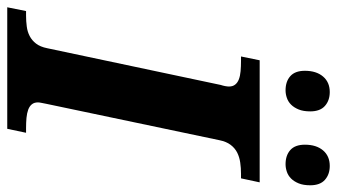

<svg xmlns="http://www.w3.org/2000/svg" viewBox="-248 -728 952 543"><g transform="rotate(90 228.5 -456.0)"><path d="M-22.9 0 -12.2 -53.2H1Q16.6 -53.2 31.5 -55.2Q46.4 -57.1 58.6 -63.5Q70.8 -69.8 79.8 -81.5Q88.9 -93.3 92.8 -112.8L196.8 -604Q198.7 -609.4 200 -616.2Q201.2 -623 201.2 -627Q201.2 -637.7 195.8 -644.5Q190.4 -651.4 180.9 -655Q171.4 -658.7 158 -659.9Q144.5 -661.1 128.9 -661.1H116.2L127 -713.9H472.2L460.9 -661.1H448.2Q431.6 -661.1 416.3 -658.9Q400.9 -656.7 388.2 -650.4Q375.5 -644 366.2 -631.8Q356.9 -619.6 353 -600.1L250 -109.9Q249 -104.5 247.6 -97.7Q246.1 -90.8 246.1 -86.9Q246.1 -76.2 251.5 -69.6Q256.8 -63 266.6 -59.3Q276.4 -55.7 289.8 -54.4Q303.2 -53.2 318.8 -53.2H332L320.8 0ZM271.5 -856.9Q271.5 -837.4 266.1 -824.2Q260.7 -811 252.4 -802.7Q244.1 -794.4 233.4 -790.8Q222.7 -787.1 211.9 -787.1Q187 -787.1 171.9 -800.5Q156.7 -814 156.7 -841.8Q156.7 -874 172.9 -893.1Q189 -912.1 216.8 -912.1Q240.7 -912.1 256.1 -898.4Q271.5 -884.8 271.5 -856.9ZM480.5 -856.9Q480.5 -837.4 475.1 -824.2Q469.7 -811 461.4 -802.7Q453.1 -794.4 442.4 -790.8Q431.6 -787.1 420.9 -787.1Q396 -787.1 380.9 -800.5Q365.7 -814 365.7 -841.8Q365.7 -874 381.8 -893.1Q397.9 -912.1 425.8 -912.1Q449.7 -912.1 465.1 -898.4Q480.5 -884.8 480.5 -856.9Z"/></g></svg>

Font: Droid Serif
Style: Bold Italic
Weight: 700
Italic angle: -12°
Designer: Monotype Design team
Foundry: Monotype Imaging Inc.
Version: Version 1.03